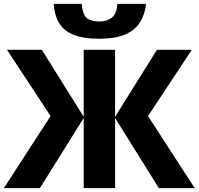

<svg xmlns="http://www.w3.org/2000/svg" viewBox="-22 -971 1025 991"><path d="M732 -951Q726 -897 701 -856.5Q676 -816 625 -793.5Q574 -771 490 -771Q406 -771 356 -792Q306 -813 282.5 -853Q259 -893 255 -951H400Q404 -896 426 -878Q448 -860 492 -860Q530 -860 555 -879.5Q580 -899 584 -951ZM239 -372 14 -714H194L410 -368V-714H572V-368L788 -714H968L742 -372L983 0H798L572 -362V0H410V-362L184 0H-2Z"/></svg>

Font: Noto Sans ExtraBold
Style: Regular
Weight: 800
Designer: Monotype Design Team
Foundry: Monotype Imaging Inc.
Version: Version 2.007